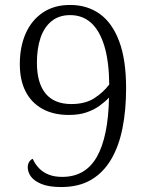

<svg xmlns="http://www.w3.org/2000/svg" viewBox="-20 -744 599 775"><path d="M227 11Q177 11 147 -1.5Q117 -14 104.5 -32Q92 -50 92 -68Q92 -82 98 -91Q104 -100 112 -103Q122 -81 138 -64.5Q154 -48 177 -39Q200 -30 231 -30Q325 -30 371 -111Q417 -192 420 -350Q404 -333 381 -316.5Q358 -300 328 -290Q298 -280 258 -280Q195 -280 150.5 -305Q106 -330 83 -375.5Q60 -421 60 -485Q60 -555 83.5 -608.5Q107 -662 152.5 -693Q198 -724 263 -724Q332 -724 382.5 -688Q433 -652 461 -577.5Q489 -503 489 -388Q489 -300 474.5 -227Q460 -154 428.5 -100.5Q397 -47 347.5 -18Q298 11 227 11ZM268 -324Q324 -324 360.5 -347.5Q397 -371 421 -403Q420 -497 401 -559Q382 -621 347.5 -652Q313 -683 263 -683Q218 -683 188 -658.5Q158 -634 143.5 -591Q129 -548 129 -491Q129 -409 164 -366.5Q199 -324 268 -324Z"/></svg>

Font: Noto Serif Hebrew Light
Style: Regular
Weight: 300
Version: Version 2.003